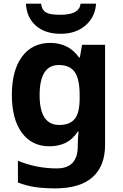

<svg xmlns="http://www.w3.org/2000/svg" viewBox="-20 -791 673 1051"><path d="M254.9 -556.2Q356 -556.2 413.1 -476.1H417L429.2 -545.9H555.2V1Q555.2 118.2 486.3 179.2Q416.5 240.2 282.2 240.2Q225.6 240.2 174.8 233.4Q124 226.1 78.1 208V88.9Q179.7 130.9 291 130.9Q406.7 130.9 405.8 6.8V-3.9Q405.8 -20.5 407.2 -39.1Q409.7 -57.6 410.2 -70.8H405.8Q378.4 -28.3 338.9 -8.8Q299.3 9.8 251 9.8Q153.8 9.8 99.6 -64.5Q44.9 -138.7 44.9 -272Q44.9 -405.3 100.6 -481Q156.7 -556.2 254.9 -556.2ZM301.8 -435.1Q196.8 -435.1 196.8 -270Q196.8 -106.9 304.2 -106.9Q361.8 -106.9 388.7 -139.6Q416 -172.4 416 -252.9V-271Q416 -359.4 388.7 -397Q362.3 -435.1 301.8 -435.1ZM505.9 -771Q501 -697.8 448.2 -651.9Q395 -606 312 -606Q226.6 -606 175.8 -650.9Q125.5 -695.8 122.1 -771H205.1Q208 -743.2 222.7 -730Q236.3 -717.3 260.7 -713.4Q284.2 -710 313 -710Q337.9 -710 360.4 -714.8Q384.3 -719.2 400.9 -732.4Q418 -745.1 420.9 -771Z"/></svg>

Font: Droid Sans Thai
Style: Bold
Weight: 700
Designer: Steve Matteson
Foundry: Ascender Corporation
Version: Version 1.00